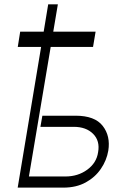

<svg xmlns="http://www.w3.org/2000/svg" viewBox="-20 -856 589 876"><path d="M416.2 -711.6 404.5 -642H211.3L111.9 -50.8H278.4Q335.6 -50.8 378 -81.7Q420.5 -112.6 427.6 -161.6Q436.8 -213.4 404.8 -245.4Q372.9 -277.3 316.8 -277.3H164.4L173.3 -328.1H324.9Q412.3 -328.1 448.5 -281.8Q484.7 -235.4 474.1 -168.7Q466.6 -124.3 440.3 -85.8Q414.1 -47.2 370.9 -23.6Q327.8 0 269.5 0H60.7L167.6 -642H61.1L72.1 -711.6H179.3L199.9 -836.3H244L223 -711.6Z"/></svg>

Font: Inter Extra Light  BETA
Style: Italic
Weight: 200
Italic angle: 9.39999°
Designer: Rasmus Andersson
Foundry: rsms
Version: Version 3.011;git-f93a4a705